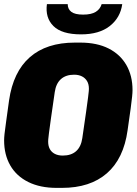

<svg xmlns="http://www.w3.org/2000/svg" viewBox="-20 -903 664 933"><path d="M255 10Q175 10 117.5 -18.5Q60 -47 30 -99Q0 -151 0 -221Q0 -233 2 -252.5Q4 -272 9.5 -310Q15 -348 24 -415Q44 -554 125 -625Q206 -696 344 -696H370Q451 -696 507.5 -667.5Q564 -639 594 -587Q624 -535 624 -465Q624 -453 622 -433.5Q620 -414 615 -376Q610 -338 600 -270Q581 -132 499.5 -61Q418 10 281 10ZM285 -147Q326 -147 350 -168.5Q374 -190 380 -232Q392 -313 398.5 -360Q405 -407 408 -430Q411 -453 411.5 -461Q412 -469 412 -472Q412 -494 403 -509Q394 -524 378 -532Q362 -540 340 -540Q300 -540 276 -518.5Q252 -497 246 -455Q234 -374 227.5 -327Q221 -280 218 -257Q215 -234 214.5 -226Q214 -218 214 -215Q214 -193 222.5 -178Q231 -163 247 -155Q263 -147 285 -147ZM374 -736Q280 -736 239.5 -776.5Q199 -817 208 -883H309Q309 -859 326.5 -845.5Q344 -832 384 -832Q424 -832 445.5 -845.5Q467 -859 474 -883H574Q565 -817 513.5 -776.5Q462 -736 374 -736Z"/></svg>

Font: Chivo Mono Medium Black
Style: Italic
Weight: 900
Italic angle: -8.05°
Monospace: yes
Version: Version 1.008